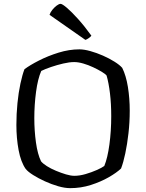

<svg xmlns="http://www.w3.org/2000/svg" viewBox="-20 -976 758 996"><path d="M344 0Q316 0 281.5 -10Q247 -20 213 -35.5Q179 -51 152 -68Q125 -85 113 -100Q88 -136 76.5 -197.5Q65 -259 65 -328Q65 -385 70.5 -440.5Q76 -496 86 -542.5Q96 -589 107 -617Q135 -638 182 -662Q229 -686 284 -703Q339 -720 392 -720Q416 -720 448.5 -711Q481 -702 514 -687.5Q547 -673 574 -656Q601 -639 614 -624Q634 -584 643.5 -525Q653 -466 653 -402Q653 -342 646.5 -285Q640 -228 630 -180.5Q620 -133 608 -102Q585 -80 544 -56.5Q503 -33 451.5 -16.5Q400 0 344 0ZM366 -64Q393 -64 424 -73Q455 -82 482 -94Q509 -106 521 -115Q538 -156 547.5 -226Q557 -296 557 -374Q557 -437 550.5 -491.5Q544 -546 533 -584Q527 -592 508 -603.5Q489 -615 463.5 -627Q438 -639 412 -646.5Q386 -654 365 -654Q340 -654 308 -646.5Q276 -639 245 -628.5Q214 -618 194 -608Q176 -567 167 -499.5Q158 -432 158 -363Q158 -298 166.5 -237Q175 -176 193 -139Q203 -127 223.5 -114Q244 -101 270.5 -90Q297 -79 322 -71.5Q347 -64 366 -64ZM423 -769 237 -899Q241 -912 251.5 -925Q262 -938 274 -947Q286 -956 294 -956Q303 -956 327 -935.5Q351 -915 384.5 -878Q418 -841 454 -791Q450 -785 440 -778Q430 -771 423 -769Z"/></svg>

Font: Texturina Light
Style: Regular
Weight: 300
Designer: Guillermo Torres Carreño
Foundry: Omnibus-Type
Version: Version 1.002; ttfautohint (v1.8.3)